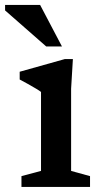

<svg xmlns="http://www.w3.org/2000/svg" viewBox="-42 -736 404 756"><path d="M245 -503.5 238 -386.5V-63L312.5 -42.5V0H42.5V-42.5L119.5 -63V-374Q114 -378.5 99.8 -387Q85.5 -395.5 68.2 -405.2Q51 -415 35.5 -423V-453.5L213.5 -503.5ZM202 -553H140L-22 -695V-716.5H116Z"/></svg>

Font: Newsreader 9pt Medium
Style: Regular
Weight: 500
Designer: Hugues Gentile
Foundry: Production Type
Version: Version 1.003